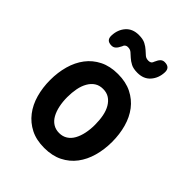

<svg xmlns="http://www.w3.org/2000/svg" viewBox="-224 -914 1047 1047"><g transform="rotate(45 300.0 -390.5)"><path d="M300 10Q239 10 194.5 -12.5Q150 -35 120 -74Q90 -113 75.5 -165Q61 -217 61 -275Q61 -334 75.5 -385.5Q90 -437 119.5 -476Q149 -515 194 -537.5Q239 -560 300 -560Q361 -560 406 -537.5Q451 -515 480.5 -476.5Q510 -438 524.5 -386Q539 -334 539 -275Q539 -217 524.5 -165Q510 -113 480.5 -74Q451 -35 406 -12.5Q361 10 300 10ZM300 -105Q327 -105 347.5 -118Q368 -131 381 -154.5Q394 -178 400.5 -209Q407 -240 407 -275Q407 -311 401 -342Q395 -373 381.5 -396Q368 -419 348 -432Q328 -445 300 -445Q272 -445 252 -432Q232 -419 218.5 -395.5Q205 -372 199 -341Q193 -310 193 -275Q193 -240 199.5 -209Q206 -178 219 -154.5Q232 -131 252.5 -118Q273 -105 300 -105ZM209 -683Q199 -662 189 -653Q179 -644 165 -644Q144 -644 134.5 -654Q125 -664 126 -684Q128 -730 155 -760.5Q182 -791 230 -791Q262 -791 281 -781Q300 -771 313 -759Q326 -747 337 -737.5Q348 -728 365 -728Q371 -728 376 -729.5Q381 -731 384 -733.5Q387 -736 389 -739.5Q391 -743 392 -747Q401 -768 410.5 -777Q420 -786 434 -786Q455 -786 465 -776Q475 -766 474 -746Q472 -701 445 -670Q418 -639 370 -639Q338 -639 319 -649Q300 -659 287 -671Q274 -683 263 -692.5Q252 -702 235 -702Q229 -702 224.5 -700.5Q220 -699 217 -696.5Q214 -694 212 -690.5Q210 -687 209 -683Z"/></g></svg>

Font: Maple Mono Normal NL
Style: Bold
Weight: 700
Monospace: yes
Designer: subframe7536
Version: Version 7.000